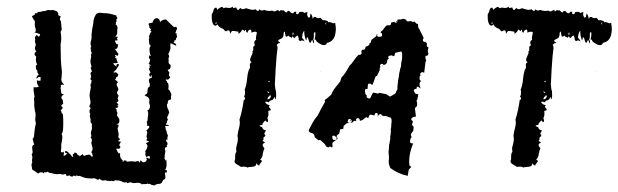

<svg xmlns="http://www.w3.org/2000/svg" viewBox="-20 -523 1878 583"><path d="M498 -392 515 -384Q516 -391 507 -393Q510 -396 510 -401H514V-404L515 -407L517 -410Q519 -413 516 -416Q517 -420 516 -421.5Q515 -423 512 -422Q516 -430 515 -431Q519 -435 517 -439Q513 -444 509 -440L496 -452L484 -464Q471 -463 466 -456Q466 -457 465 -460Q465 -462 464 -463Q458 -471 450 -466Q445 -462 443 -454L436 -453Q432 -453 431 -449Q433 -447 433 -444L434 -441Q432 -439 439 -434L436 -431Q438 -430 440 -426Q437 -425 435 -420L434 -416L432 -412Q434 -410 433 -407L432 -404L433 -392Q433 -387 438 -384Q433 -379 434 -370L435 -361L438 -353L435 -354L433 -355L432 -347Q435 -344 436 -342Q434 -331 431 -329Q432 -329 433 -328L435 -327Q437 -326 439 -324H433Q437 -319 432 -314Q433 -312 434.5 -308Q436 -304 437 -302Q433 -301 433 -295Q435 -291 437 -289Q439 -295 439 -296Q443 -287 439 -286L435 -285L432 -281L433 -273L436 -266H434L435 -263Q435 -261 433 -259Q430 -258 429 -255L428 -248Q428 -238 424 -237L420 -235L419 -234L423 -231L426 -230L431 -226L433 -222L434 -218L433 -214V-210L434 -207Q438 -198 431 -189H428V-187Q432 -180 428 -162Q430 -158 425 -153Q428 -149 426 -141Q430 -142 432 -140.5Q434 -139 433 -136L429 -131L424 -126Q429 -124 426 -115L425 -109Q425 -104 428 -103Q424 -100 425 -96L433 -94Q431 -92 423 -88Q430 -81 427 -75L425 -70L421 -64L422 -59L421 -54Q423 -47 425 -46Q431 -51 435 -48V-44Q435 -42 434 -41L431 -42L429 -43Q427 -45 424 -44L426 -38L423 -33L422 -32Q422 -33 421 -32Q417 -29 413 -31L410 -33L407 -37Q406 -31 402 -29Q402 -32 401 -33.5Q400 -35 398 -34L394 -33L390 -32Q383 -34 373 -33L367 -32Q364 -32 363 -36Q360 -34 356 -37V-35L355 -33Q353 -31 352 -31Q355 -36 348 -40L349 -41Q346 -41 345 -48Q344 -54 345 -57L342 -58H339V-60L337 -62L336 -64L334 -69Q332 -70 334 -72L340 -71L342 -72L344 -73L345 -75Q346 -76 346 -77Q341 -80 343 -85L345 -89L348 -93Q340 -92 339 -96Q345 -98 344 -101L341 -104L339 -107Q342 -115 338 -126V-130L337 -133Q337 -136 340 -138Q338 -140 341 -144H339L337 -145Q334 -145 334 -147Q339 -145 342 -152Q343 -158 342 -162L338 -168L335 -173Q337 -180 336 -183L334 -185Q333 -186 335 -190H334L332 -192Q330 -194 332 -195L336 -196Q338 -197 340 -199L337 -201H334L340 -204Q336 -210 334 -213Q341 -214 339 -220L337 -225Q338 -226 339 -229Q340 -232 340 -233Q340 -234 339 -234L338 -236L337 -237L336 -238Q334 -244 339 -249Q340 -254 338 -256L337 -259L336 -261Q333 -265 335 -270L336 -271L338 -272Q336 -278 329 -281Q333 -284 332 -288Q339 -289 339 -298L336 -300L333 -303Q328 -305 326 -301L325 -305L327 -306L329 -308L333 -312L335 -316L338 -320Q342 -324 340 -329Q336 -329 334 -327Q333 -324 334 -320L331 -323L327 -326Q324 -328 325 -332Q331 -329 339 -334Q336 -335 334 -341V-344L332 -348L330 -346L329 -347L330 -349L332 -351L330 -353Q328 -354 330 -356L334 -355L336 -353Q341 -358 339 -361L336 -364L334 -368Q330 -372 329 -374Q335 -374 337 -379L338 -384L339 -389Q334 -387 332 -392L330 -396L329 -400Q337 -400 338 -401Q337 -402 335 -405V-407L337 -408Q338 -410 336 -412L330 -411Q336 -417 336 -425V-432L337 -439Q337 -441 335 -445L333 -448L330 -449L332 -451V-455Q332 -458 335 -459L332 -463Q337 -465 336 -469L334 -473L333 -476Q308 -484 295 -483Q282 -485 279 -484Q272 -483 267 -471L264 -461L263 -450L260 -435L258 -419V-409Q258 -404 256 -398Q255 -395 255 -390Q255 -386 257 -382Q255 -378 255 -376L256 -373V-370Q255 -369 257 -366L258 -364L259 -362Q255 -358 257 -352Q254 -340 255 -332L257 -324Q259 -319 255 -317Q257 -314 259 -305Q254 -303 255 -299L257 -290Q254 -285 255 -281Q259 -280 258 -276L257 -273V-269H255V-265Q254 -261 256 -259Q256 -258 254 -248L252 -236Q252 -230 253 -225L255 -213L254 -207L252 -203Q250 -197 256 -195Q252 -191 252 -186Q251 -182 254 -177Q252 -171 253 -167L255 -162V-157Q254 -151 259 -147V-142Q258 -138 259 -138Q260 -135 258 -127Q257 -126 257 -125Q256 -123 256 -122Q256 -116 257 -112Q258 -112 257 -109L256 -107L255 -105Q262 -100 257 -89L261 -74Q262 -67 257 -61L260 -57L261 -52L262 -48Q256 -46 254 -53Q250 -54 247 -53L242 -52Q236 -49 233 -51Q233 -53 231 -55Q227 -53 222 -48Q221 -52 216 -52Q214 -59 207 -60L204 -56L201 -54Q200 -52 203 -47H199L196 -51L193 -55L189 -58L186 -62Q181 -65 178 -64Q176 -60 179 -59Q181 -57 185 -58L182 -55L179 -52Q174 -49 173 -50Q175 -58 173 -63Q171 -59 166 -61H165V-66L166 -75V-85L168 -95Q171 -109 167 -116Q172 -121 172 -143V-161L171 -176L169 -178L167 -180Q167 -183 166 -185L164 -189Q168 -190 170 -195Q171 -199 165 -201L172 -209L171 -215Q171 -219 170 -220Q165 -225 167 -230Q168 -230 169 -232L170 -234L175 -236Q174 -236 171 -237L168 -238Q165 -241 165 -249L164 -255L165 -261Q163 -266 170 -266L173 -265L174 -267Q170 -270 168 -275Q165 -280 167 -288Q169 -306 167 -314Q164 -340 164 -389Q168 -405 164 -427Q169 -433 167 -438L165 -459Q162 -460 162 -466L164 -474Q159 -475 157 -477V-482Q155 -487 152 -489Q151 -489 149 -490Q147 -491 144.5 -491.5Q142 -492 140 -493Q134 -491 126 -493L118 -490Q115 -489 109 -489Q104 -486 94 -487V-483H90Q85 -483 86 -479L81 -476L77 -474L79 -469L82 -464Q86 -460 86 -456Q85 -449 86 -443L88 -436L89 -429Q89 -428 85 -425L90 -423L94 -422Q101 -420 102 -418L100 -414L98 -411L96 -413Q93 -415 91 -417Q89 -415 86 -409L87 -403L86 -397Q87 -392 89 -386Q86 -382 86 -375Q88 -369 90 -367Q80 -359 90 -351Q87 -336 93 -327Q88 -325 89 -318Q89 -311 94 -308Q91 -304 98 -297Q89 -290 91 -284L95 -287L97 -289Q100 -290 105 -287Q101 -284 104 -280Q103 -276 92 -279Q91 -269 98 -260L95 -259L93 -258H82V-248Q84 -235 85 -228L83 -225L84 -213V-201Q86 -184 88 -178V-170L87 -162Q87 -156 89 -148Q87 -142 85 -127L84 -117L83 -107Q80 -102 79 -102Q82 -88 84 -84Q76 -82 78 -71L79 -62Q79 -56 76 -55Q79 -48 78 -42L77 -36L78 -30Q75 -25 76 -19L77 -14L78 -8L86 -3L96 4L103 -1V1L109 0Q110 3 114 3V0H117Q118 1 121 0L125 -2Q129 3 134 2Q146 6 153 6L162 5Q166 5 168 7Q174 7 180 5Q180 11 184 11L192 10Q196 14 201 13Q202 9 207 11L210 13V10H213L216 11Q220 12 222 11L227 13L232 15Q240 18 244 18Q258 20 266 18L271 20L275 22Q281 24 283 19Q285 24 291 25Q294 26 300 24Q305 27 309 26L314 27L319 26Q325 29 330 24L334 25H339Q342 25 348 27L353 30Q355 31 361 31Q363 29 365 31L367 33H369Q374 28 384 33L399 32Q406 32 411 37Q412 36 416 36H420Q427 36 429 34L431 36Q436 34 439 38L444 39Q446 40 449 40L452 38L457 36L466 35Q472 33 473 28L476 23Q484 21 482 12L481 5Q480 2 482 0Q485 3 486 0Q488 -2 486 -6L481 -7Q488 -14 485 -38L482 -35Q482 -40 479 -42Q481 -46 480 -50L481 -56L482 -62V-65L481 -68Q480 -73 482 -75Q490 -77 486 -82Q490 -83 488 -90L485 -94L484 -99H489Q487 -104 490 -111Q485 -121 486 -125Q482 -130 483 -134V-135L482 -137Q480 -138 482 -140L493 -141Q492 -144 490 -144H486Q483 -144 484 -148Q487 -148 487 -152V-156L490 -158L489 -162L487 -166L489 -170L491 -174Q491 -178 494 -180L493 -184L492 -188Q490 -192 489 -194L487 -201V-206L489 -208V-211Q491 -215 490 -217L495 -220L499 -221Q500 -222 499 -230Q502 -235 498 -242L495 -248L491 -252Q494 -270 487 -273Q488 -276 486 -277L484 -279L483 -281L487 -282L489 -281Q490 -280 497 -288Q492 -294 493 -298L494 -300V-303Q492 -307 489 -311Q497 -313 497 -316L498 -320V-326Q493 -328 492 -333V-339Q493 -343 491 -345Q496 -351 491 -359Q500 -374 497 -385Z M634 -445Q627 -445 624 -459Q623 -462 623 -470V-480Q624 -481 626 -485L628 -490Q629 -497 633 -499Q637 -501 638 -498L639 -495L640 -493L644 -497L649 -500Q654 -505 659 -498Q663 -500 666 -500L673 -499Q682 -498 686 -503Q688 -497 691 -499L694 -500H698Q698 -495 703 -492Q710 -500 712 -498L713 -496L716 -495Q720 -495 727 -498L734 -496L741 -494Q749 -492 756 -495Q758 -492 762 -490Q766 -489 768 -495Q774 -488 782 -493L788 -491L794 -490Q799 -489 807 -491Q811 -487 816 -489L820 -491Q824 -493 825 -493L827 -488L828 -489L830 -490L832 -492Q833 -493 837 -491Q840 -493 843 -490L846 -487L849 -485Q850 -485 851 -486Q853 -488 854 -490Q858 -490 859 -489L863 -485Q866 -482 871 -483Q872 -489 880 -487Q879 -485 879 -482Q881 -480 882 -480Q885 -480 886 -481Q888 -483 888 -486L894 -487H901Q902 -483 906 -484L909 -486Q913 -486 914 -485Q911 -480 914 -474Q916 -467 921 -471L922 -477Q922 -480 924 -482Q928 -474 928 -474L930 -465Q932 -474 939 -471L942 -469L945 -468Q947 -467 951 -469Q953 -469 955 -467L958 -464Q959 -460 964 -462L968 -461L972 -460Q976 -459 977 -455Q980 -458 992 -452Q993 -453 997 -453Q1000 -453 998 -451Q1002 -433 997 -415Q991 -396 973 -393Q970 -385 963 -386L957 -387L952 -390L948 -392L944 -395Q941 -396 939 -402L937 -403H935Q939 -417 937 -426Q932 -424 933 -417V-410Q933 -408 931 -404Q936 -395 932 -391Q932 -392 930.5 -396Q929 -400 928 -402Q926 -400 925 -398V-396L924 -394Q919 -392 918 -399L916 -406Q915 -408 912 -411Q912 -410 910 -400Q907 -404 905 -415L904 -422V-429Q901 -428 899 -421L898 -415L897 -409L899 -406L902 -403Q905 -398 904 -397Q899 -403 891 -398L887 -402V-406L886 -410Q884 -419 879 -412V-413Q873 -403 870 -412Q869 -413 867 -411L866 -409L865 -408L863 -410L860 -411Q857 -412 856 -415Q849 -409 847 -414L846 -420L845 -427Q841 -427 841 -418Q841 -413 839 -411Q838 -407 832 -405Q818 -399 831 -394Q829 -392 828 -392H826L825 -391Q822 -388 820 -387Q824 -382 822 -371L821 -362L820 -354Q819 -340 817 -313L816 -293L815 -274Q814 -271 815 -262L816 -254L818 -245Q820 -224 815 -221Q815 -228 814 -229Q811 -223 808 -220Q804 -218 802 -218Q797 -216 797 -212Q790 -215 788 -214Q784 -214 786 -211L790 -207Q794 -204 799 -204Q796 -199 797 -198L798 -196L800 -194Q804 -190 800 -187Q797 -188 795.5 -186.5Q794 -185 795 -181V-173Q794 -171 793 -167.5Q792 -164 792 -163Q796 -156 792 -152L790 -153L788 -155Q786 -158 784 -156L782 -153L779 -150Q776 -147 777 -143Q771 -144 768 -141Q771 -138 776 -137Q778 -128 788 -127Q781 -117 783 -115H784L785 -114Q786 -113 785 -109Q780 -107 780 -103V-99Q779 -97 777 -95L781 -93L785 -90Q771 -85 783 -73Q782 -71 780 -65L778 -56Q777 -45 770 -38Q778 -35 774 -31L772 -29L770 -26Q767 -23 767 -20Q760 -23 758 -28Q759 -18 749 -17L740 -16Q739 -16 735.5 -15.5Q732 -15 731 -14Q728 -17 722 -17H717L712 -16L706 -20L699 -24Q692 -28 692 -34Q694 -38 694 -41V-48Q694 -58 698 -62Q697 -66 697 -74L700 -86Q704 -102 701 -110L703 -123L706 -135Q710 -151 707 -159Q716 -188 720 -219Q724 -220 724 -224Q724 -228 721 -229Q724 -234 724 -240V-246L723 -251Q729 -266 730 -282L732 -297Q734 -307 736 -312Q738 -314 739 -318V-323Q737 -331 744 -334Q736 -339 742 -350L744 -355L746 -359Q748 -364 746 -367Q749 -368 749 -371V-376Q748 -383 754 -385Q752 -391 752 -395Q754 -401 758 -402Q756 -406 758 -414L759 -419L760 -423Q759 -430 743 -424Q744 -429 742.5 -431.5Q741 -434 739 -433Q733 -431 731 -423L728 -426L727 -429V-431Q727 -436 722 -428Q721 -430 719 -432Q718 -433 717 -433Q715 -433 712 -427L708 -423Q706 -421 704 -421V-427Q700 -427 697 -428L689 -429Q682 -430 680 -421Q678 -423 678 -425L677 -429Q674 -432 670 -430L667 -428Q664 -428 663 -429Q662 -431 658 -435L651 -438Q642 -443 641 -449Q637 -445 634 -445ZM800 -235 798 -231 794 -228Q791 -223 793 -221Q800 -223 801 -227Q804 -230 800 -235ZM869 -416Q873 -419 870 -425Q867 -421 869 -416ZM791 -245 793 -243 795 -241Q796 -240 798 -241Q795 -246 791 -245ZM635 -450Q639 -451 637 -456Q633 -452 635 -450ZM800 -274Q798 -278 794 -276Q796 -273 800 -274ZM970 -448Q970 -454 971 -456Q966 -452 970 -448ZM953 -305V-308Q952 -306 953 -305ZM958 -359V-358Z M917 -126Q918 -127 918 -129Q920 -133 929 -150Q937 -164 942 -169Q945 -172 946 -175Q946 -176 947.5 -178Q949 -180 950 -182Q951 -184 951 -185Q952 -186 952 -187L957 -196L962 -205L966 -212H967V-217L965 -219Q966 -219 975 -226Q977 -228 980 -230.5Q983 -233 984 -234L986 -236Q991 -250 1008 -269L1009 -271Q1011 -273 1013 -275L1017 -288Q1021 -291 1030 -304Q1033 -309 1036.5 -315Q1040 -321 1041 -323Q1047 -328 1055 -340Q1061 -349 1068 -356L1074 -357Q1075 -357 1077 -359L1078 -361V-362L1077 -367L1080 -372H1084Q1088 -372 1089 -376L1090 -381L1098 -384L1101 -387Q1103 -388 1101 -390V-391Q1105 -391 1106 -395L1108 -402L1121 -412L1123 -414L1124 -419H1127Q1126 -419 1126 -418Q1124 -416 1126 -413Q1128 -411 1131 -411L1137 -412Q1138 -412 1140 -414Q1141 -417 1140 -418V-420L1139 -422Q1137 -424 1135 -425L1138 -428Q1144 -432 1145 -436L1147 -438Q1149 -441 1151 -443L1154 -446H1162Q1164 -446 1165 -447L1167 -449L1168 -455L1175 -456Q1176 -457 1177 -457Q1179 -454 1182 -454Q1186 -454 1187 -458V-459Q1187 -462 1186 -463L1192 -464H1193Q1195 -462 1196 -464L1206 -466L1213 -463L1214 -461Q1215 -458 1219 -458L1228 -459L1231 -457Q1234 -456 1237 -457L1238 -458L1244 -452Q1244 -451 1246 -451L1249 -450L1250 -441V-439Q1253 -436 1253 -435Q1259 -424 1266 -409V-407L1264 -402V-400L1265 -398L1267 -396H1272Q1273 -393 1276 -393V-384Q1276 -382 1279 -380L1281 -379L1279 -369V-366L1281 -360L1279 -355L1276 -354Q1270 -353 1272 -349V-345L1273 -342L1274 -341V-339L1273 -337Q1272 -336 1272 -334L1268 -302L1266 -303L1263 -304Q1260 -304 1258 -302Q1255 -299 1256 -296L1257 -294L1255 -292Q1254 -291 1254 -289V-283Q1254 -280 1257 -278H1259Q1258 -277 1256 -274L1254 -271V-266Q1254 -262 1255 -261L1256 -259V-257L1257 -256V-254L1252 -258Q1249 -261 1246 -259Q1244 -253 1244 -253L1245 -252L1242 -253H1240L1238 -251Q1235 -248 1237 -247Q1239 -241 1241 -239L1244 -238L1247 -237H1251L1250 -235Q1249 -234 1249 -230L1250 -228Q1246 -227 1248 -223V-222L1247 -221Q1245 -219 1245 -217L1247 -206L1246 -204V-202Q1245 -198 1243 -198Q1240 -196 1240 -193L1243 -169Q1235 -169 1231 -165Q1227 -161 1230 -158L1234 -154L1232 -148Q1230 -145 1232 -143L1236 -138L1235 -126L1228 -117Q1227 -114 1228 -111L1230 -107Q1225 -102 1225 -92Q1225 -91 1227 -89Q1228 -88 1230 -88H1233L1234 -86Q1220 -52 1223 -22Q1223 -20 1226 -18L1229 -16L1222 -9Q1222 -8 1221 -7L1218 11Q1189 5 1165 -13L1163 -19Q1159 -26 1161 -42V-48Q1159 -62 1161 -72Q1161 -82 1162 -86L1163 -88V-91Q1165 -99 1165 -101V-111Q1167 -113 1166 -118L1167 -121V-123Q1166 -127 1167 -133L1168 -138V-144L1169 -152V-159Q1169 -161 1168 -162Q1168 -166 1165 -166L1151 -171H1148L1146 -170L1144 -171L1142 -172H1140L1139 -173Q1139 -176 1137 -176Q1134 -177 1133 -176Q1128 -174 1128 -169H1127V-175Q1127 -180 1123 -180Q1121 -180 1120 -179Q1118 -177 1118 -176L1117 -172Q1116 -173 1114 -173L1106 -175Q1103 -175 1101 -172L1098 -164L1095 -166Q1093 -168 1090 -166L1081 -159Q1080 -159 1079 -158L1073 -156L1072 -160Q1071 -164 1067 -164H1065Q1064 -164 1062 -162Q1061 -161 1061 -159L1062 -155L1059 -156H1056L1054 -155L1050 -151L1042 -150L1034 -149Q1033 -149 1032 -148L1025 -142L1024 -141L1023 -139V-133Q1021 -131 1017 -131Q1012 -131 1012 -127L1010 -117L1004 -113Q1003 -112 1003 -112Q1003 -110 1002 -110Q1002 -108 1003 -107L1005 -103L1004 -101Q1004 -100 1003 -100L991 -91Q989 -89 989 -86L990 -79L988 -75L985 -77Q982 -79 980 -77L976 -75L975 -76Q972 -77 969 -80Q968 -85 959 -92L955 -96Q953 -98 951 -98L947 -97L936 -106L934 -114L932 -116Q929 -119 927 -119Q920 -120 917 -126ZM1096 -253H1093Q1088 -253 1088 -248L1089 -240Q1089 -238 1090 -237L1094 -233L1093 -232Q1093 -225 1100 -224H1101Q1105 -224 1105 -227Q1107 -229 1107 -231L1110 -237Q1112 -241 1113 -242L1127 -239Q1129 -239 1130 -240L1133 -241L1153 -237L1162 -231Q1164 -229 1167 -231L1179 -238L1181 -240L1186 -251Q1187 -251 1187 -253Q1186 -258 1188 -271L1189 -280L1191 -290L1192 -299L1194 -308L1195 -313L1196 -317Q1197 -318 1197.5 -321Q1198 -324 1198 -326V-330L1199 -335L1200 -340L1201 -345V-362L1199 -366Q1196 -367 1195 -366L1182 -363Q1179 -363 1179 -359L1178 -354L1173 -352Q1173 -354 1170 -355H1168L1166 -354H1163Q1162 -354 1161 -353L1159 -351V-348L1160 -346L1161 -345L1158 -343Q1156 -341 1156 -340Q1155 -327 1148 -327L1147 -326L1145 -325Q1145 -327 1144 -327L1143 -328Q1142 -328 1141 -329Q1140 -330 1139 -329L1136 -328Q1133 -325 1134 -322Q1135 -321 1135 -320L1133 -316V-310L1125 -293L1121 -291Q1119 -289 1119 -287Q1114 -271 1110 -264Q1108 -269 1101 -269Q1097 -269 1097 -264ZM991 -111 989 -109Q988 -108 989 -107Q989 -98 995 -98H998Q1002 -99 1002 -102V-105L1001 -107L996 -110Q995 -112 991 -111ZM1042 -150 1044 -151H1045L1048 -154Q1048 -158 1047 -159L1045 -160L1043 -162H1041Q1039 -162 1037 -159V-158L1036 -156Q1035 -154 1036 -153L1038 -151Q1039 -150 1042 -150ZM1044 -158Q1045 -158 1045 -157V-155L1041 -159Q1044 -159 1044 -158ZM1184 -456 1183 -459 1187 -460 1186 -458Q1185 -456 1184 -456ZM1142 -321 1141 -323 1143 -324Q1143 -322 1142 -321ZM1136 -168V-169L1137 -170Q1137 -168 1136 -168Z M1472 -445Q1465 -445 1462 -459Q1461 -462 1461 -470V-480Q1462 -481 1464 -485L1466 -490Q1467 -497 1471 -499Q1475 -501 1476 -498L1477 -495L1478 -493L1482 -497L1487 -500Q1492 -505 1497 -498Q1501 -500 1504 -500L1511 -499Q1520 -498 1524 -503Q1526 -497 1529 -499L1532 -500H1536Q1536 -495 1541 -492Q1548 -500 1550 -498L1551 -496L1554 -495Q1558 -495 1565 -498L1572 -496L1579 -494Q1587 -492 1594 -495Q1596 -492 1600 -490Q1604 -489 1606 -495Q1612 -488 1620 -493L1626 -491L1632 -490Q1637 -489 1645 -491Q1649 -487 1654 -489L1658 -491Q1662 -493 1663 -493L1665 -488L1666 -489L1668 -490L1670 -492Q1671 -493 1675 -491Q1678 -493 1681 -490L1684 -487L1687 -485Q1688 -485 1689 -486Q1691 -488 1692 -490Q1696 -490 1697 -489L1701 -485Q1704 -482 1709 -483Q1710 -489 1718 -487Q1717 -485 1717 -482Q1719 -480 1720 -480Q1723 -480 1724 -481Q1726 -483 1726 -486L1732 -487H1739Q1740 -483 1744 -484L1747 -486Q1751 -486 1752 -485Q1749 -480 1752 -474Q1754 -467 1759 -471L1760 -477Q1760 -480 1762 -482Q1766 -474 1766 -474L1768 -465Q1770 -474 1777 -471L1780 -469L1783 -468Q1785 -467 1789 -469Q1791 -469 1793 -467L1796 -464Q1797 -460 1802 -462L1806 -461L1810 -460Q1814 -459 1815 -455Q1818 -458 1830 -452Q1831 -453 1835 -453Q1838 -453 1836 -451Q1840 -433 1835 -415Q1829 -396 1811 -393Q1808 -385 1801 -386L1795 -387L1790 -390L1786 -392L1782 -395Q1779 -396 1777 -402L1775 -403H1773Q1777 -417 1775 -426Q1770 -424 1771 -417V-410Q1771 -408 1769 -404Q1774 -395 1770 -391Q1770 -392 1768.5 -396Q1767 -400 1766 -402Q1764 -400 1763 -398V-396L1762 -394Q1757 -392 1756 -399L1754 -406Q1753 -408 1750 -411Q1750 -410 1748 -400Q1745 -404 1743 -415L1742 -422V-429Q1739 -428 1737 -421L1736 -415L1735 -409L1737 -406L1740 -403Q1743 -398 1742 -397Q1737 -403 1729 -398L1725 -402V-406L1724 -410Q1722 -419 1717 -412V-413Q1711 -403 1708 -412Q1707 -413 1705 -411L1704 -409L1703 -408L1701 -410L1698 -411Q1695 -412 1694 -415Q1687 -409 1685 -414L1684 -420L1683 -427Q1679 -427 1679 -418Q1679 -413 1677 -411Q1676 -407 1670 -405Q1656 -399 1669 -394Q1667 -392 1666 -392H1664L1663 -391Q1660 -388 1658 -387Q1662 -382 1660 -371L1659 -362L1658 -354Q1657 -340 1655 -313L1654 -293L1653 -274Q1652 -271 1653 -262L1654 -254L1656 -245Q1658 -224 1653 -221Q1653 -228 1652 -229Q1649 -223 1646 -220Q1642 -218 1640 -218Q1635 -216 1635 -212Q1628 -215 1626 -214Q1622 -214 1624 -211L1628 -207Q1632 -204 1637 -204Q1634 -199 1635 -198L1636 -196L1638 -194Q1642 -190 1638 -187Q1635 -188 1633.5 -186.5Q1632 -185 1633 -181V-173Q1632 -171 1631 -167.5Q1630 -164 1630 -163Q1634 -156 1630 -152L1628 -153L1626 -155Q1624 -158 1622 -156L1620 -153L1617 -150Q1614 -147 1615 -143Q1609 -144 1606 -141Q1609 -138 1614 -137Q1616 -128 1626 -127Q1619 -117 1621 -115H1622L1623 -114Q1624 -113 1623 -109Q1618 -107 1618 -103V-99Q1617 -97 1615 -95L1619 -93L1623 -90Q1609 -85 1621 -73Q1620 -71 1618 -65L1616 -56Q1615 -45 1608 -38Q1616 -35 1612 -31L1610 -29L1608 -26Q1605 -23 1605 -20Q1598 -23 1596 -28Q1597 -18 1587 -17L1578 -16Q1577 -16 1573.5 -15.5Q1570 -15 1569 -14Q1566 -17 1560 -17H1555L1550 -16L1544 -20L1537 -24Q1530 -28 1530 -34Q1532 -38 1532 -41V-48Q1532 -58 1536 -62Q1535 -66 1535 -74L1538 -86Q1542 -102 1539 -110L1541 -123L1544 -135Q1548 -151 1545 -159Q1554 -188 1558 -219Q1562 -220 1562 -224Q1562 -228 1559 -229Q1562 -234 1562 -240V-246L1561 -251Q1567 -266 1568 -282L1570 -297Q1572 -307 1574 -312Q1576 -314 1577 -318V-323Q1575 -331 1582 -334Q1574 -339 1580 -350L1582 -355L1584 -359Q1586 -364 1584 -367Q1587 -368 1587 -371V-376Q1586 -383 1592 -385Q1590 -391 1590 -395Q1592 -401 1596 -402Q1594 -406 1596 -414L1597 -419L1598 -423Q1597 -430 1581 -424Q1582 -429 1580.5 -431.5Q1579 -434 1577 -433Q1571 -431 1569 -423L1566 -426L1565 -429V-431Q1565 -436 1560 -428Q1559 -430 1557 -432Q1556 -433 1555 -433Q1553 -433 1550 -427L1546 -423Q1544 -421 1542 -421V-427Q1538 -427 1535 -428L1527 -429Q1520 -430 1518 -421Q1516 -423 1516 -425L1515 -429Q1512 -432 1508 -430L1505 -428Q1502 -428 1501 -429Q1500 -431 1496 -435L1489 -438Q1480 -443 1479 -449Q1475 -445 1472 -445ZM1638 -235 1636 -231 1632 -228Q1629 -223 1631 -221Q1638 -223 1639 -227Q1642 -230 1638 -235ZM1707 -416Q1711 -419 1708 -425Q1705 -421 1707 -416ZM1629 -245 1631 -243 1633 -241Q1634 -240 1636 -241Q1633 -246 1629 -245ZM1473 -450Q1477 -451 1475 -456Q1471 -452 1473 -450ZM1638 -274Q1636 -278 1632 -276Q1634 -273 1638 -274ZM1808 -448Q1808 -454 1809 -456Q1804 -452 1808 -448ZM1791 -305V-308Q1790 -306 1791 -305ZM1796 -359V-358Z"/></svg>

Font: Kom-post
Style: Regular
Weight: 400
Designer: @guaschetti
Foundry: guaschetti
Version: Version 1.00 December 6, 2021, initial release